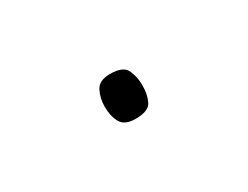

<svg xmlns="http://www.w3.org/2000/svg" viewBox="-26 -138 297 230"><g transform="rotate(-30 122.0 -23.0)"><path d="M96 -23Q96 -35 101 -44.5Q106 -54 121 -54Q139 -54 143.5 -44.5Q148 -35 148 -23Q148 -10 143.5 -1Q139 8 121 8Q106 8 101 -1Q96 -10 96 -23Z"/></g></svg>

Font: Noto Sans Syriac Western Thin
Style: Regular
Weight: 100
Designer: Patrick Giasson and the Monotype Design Team
Foundry: Monotype Imaging Inc.
Version: Version 3.000; ttfautohint (v1.8.4.7-5d5b)